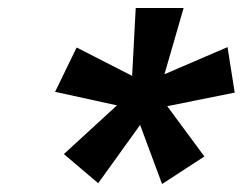

<svg xmlns="http://www.w3.org/2000/svg" viewBox="-20 -720 614 481"><path d="M320 -700 311 -530 172 -601 118 -490 273 -456 140 -334 226 -261 331 -407 386 -259 492 -328 399 -454 568 -488 550 -602 392 -534 440 -700Z"/></svg>

Font: Jost* 600 Semi Italic
Style: Italic
Weight: 600
Italic angle: -10°
Version: Version 3.200; ttfautohint (v0.97) -l 8 -r 50 -G 200 -x 14 -